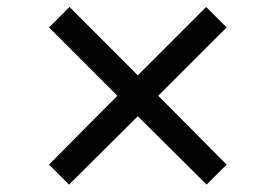

<svg xmlns="http://www.w3.org/2000/svg" viewBox="-20 -580 771 537"><path d="M117 -119.6 308.2 -312.1 117 -503.3 174.3 -560.5 365.4 -369.3 556.6 -560.5 613.8 -503.3 422.6 -312.1 613.8 -119.6 557.9 -63.7 365.4 -254.9 173 -63.7Z"/></svg>

Font: Lohit Gurmukhi
Style: Regular
Weight: 400
Version: Version 2.91.2